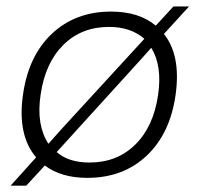

<svg xmlns="http://www.w3.org/2000/svg" viewBox="-20 -546 622 600"><path d="M327.1 -509.8Q414.6 -509.8 466.8 -465.8L522 -525.9H570.8L492.2 -439.9Q545.9 -373 528.8 -250Q511.7 -128.4 438.2 -59.3Q364.7 9.8 252.9 9.8Q171.4 9.8 120.1 -28.8L62 34.2H13.2L92.8 -54.2Q33.7 -124 51.8 -250Q68.8 -371.6 142.3 -440.7Q215.8 -509.8 327.1 -509.8ZM106.9 -250Q92.8 -156.2 130.9 -97.2H131.8L169.9 -140.1L431.2 -424.8Q388.2 -461.9 320.8 -461.9Q234.4 -461.9 177.7 -405.5Q121.1 -349.1 106.9 -250ZM157.2 -70.8Q194.3 -38.1 259.8 -38.1Q346.2 -38.1 403.1 -94.5Q460 -150.9 474.1 -250Q487.3 -339.8 453.1 -396H452.1L419.9 -359.9Z"/></svg>

Font: Human Sans Light
Style: Italic
Weight: 300
Italic angle: -8°
Designer: Tim Radville
Foundry: Continuum
Version: Version 1.000;FEAKit 1.0